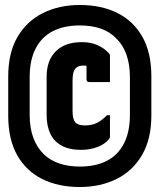

<svg xmlns="http://www.w3.org/2000/svg" viewBox="-20 -735 640 770"><path d="M300 -715Q387 -715 451.5 -682.5Q516 -650 551.5 -586.5Q587 -523 587 -429V-272Q587 -178 550 -114Q513 -50 448 -17.5Q383 15 300 15Q213 15 148.5 -17.5Q84 -50 48.5 -113.5Q13 -177 13 -271V-428Q13 -523 50 -586.5Q87 -650 152 -682.5Q217 -715 300 -715ZM300 -633Q237 -633 192 -610Q147 -587 123 -540.5Q99 -494 99 -426V-275Q99 -221 114 -181.5Q129 -142 157 -115Q183 -91 219 -79Q255 -67 300 -67Q364 -67 408.5 -90Q453 -113 477 -159.5Q501 -206 501 -274V-425Q501 -477 487 -516Q473 -555 447 -580Q422 -607 385 -620Q348 -633 300 -633ZM308 -566Q344 -566 371 -554Q398 -542 416 -522Q419 -519 420 -517Q421 -515 421 -511Q421 -485 421 -458.5Q421 -432 421 -406Q400 -406 379.5 -406Q359 -406 338 -406Q332 -406 329.5 -409Q327 -412 327 -417Q327 -437 327 -458Q327 -479 327 -500L352 -459Q346 -466 336.5 -469Q327 -472 315 -472Q298 -472 288.5 -465.5Q279 -459 275 -446Q271 -433 271 -415V-290Q271 -274 273.5 -263Q276 -252 282 -244Q288 -238 297.5 -235Q307 -232 321 -232Q349 -232 369.5 -242.5Q390 -253 409 -273H421Q421 -252 421 -231Q421 -210 421 -188Q421 -184 420 -182Q419 -180 417 -177Q401 -157 371 -145.5Q341 -134 305 -134Q258 -134 227 -151Q196 -168 181.5 -199.5Q167 -231 167 -273V-427Q167 -493 204 -529.5Q241 -566 308 -566Z"/></svg>

Font: Recursive Monospace Black
Style: Regular
Weight: 900
Version: Version 1.047